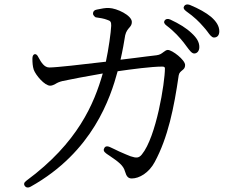

<svg xmlns="http://www.w3.org/2000/svg" viewBox="-20 -798 1040 865"><path d="M574 6C607 6 651 -19 677 -68C737 -179 764 -313 785 -458C787 -471 795 -476 802 -482C808 -487 814 -492 814 -505C814 -528 756 -573 736 -573C729 -573 723 -568 716 -563C708 -557 701 -551 685 -549C674 -548 660 -546 643 -544C610 -540 568 -534 523 -529C532 -568 540 -613 544 -639C548 -657 557 -667 564 -675C569 -681 574 -687 574 -699C574 -729 506 -761 471 -762C456 -763 436 -759 417 -755C405 -753 399 -747 399 -737C399 -727 411 -720 411 -720C428 -718 450 -714 462 -709C479 -704 481 -699 481 -682C480 -654 469 -575 457 -520C347 -507 234 -494 202 -494C179 -494 165 -518 153 -540C148 -551 142 -555 136 -554C130 -552 126 -546 126 -534C126 -517 127 -499 132 -484C141 -459 181 -412 206 -412C215 -412 222 -416 230 -420C238 -425 246 -429 262 -433C289 -439 378 -456 443 -467C404 -331 331 -155 99 16C88 24 86 32 92 40C98 48 108 49 118 43C399 -114 478 -359 510 -477C572 -486 662 -498 711 -498C720 -498 723 -495 723 -490C723 -426 684 -181 619 -102C606 -86 595 -85 568 -94C557 -98 539 -106 516 -116C503 -122 488 -130 474 -136C463 -141 454 -139 450 -131C445 -123 447 -115 458 -107C463 -103 468 -100 474 -96C512 -70 536 -53 543 -26C550 -2 558 6 574 6ZM730 -683C767 -655 790 -628 807 -607C814 -598 817 -593 822 -587C834 -571 844 -557 855 -557C867 -557 878 -567 878 -586C878 -608 867 -627 843 -649C820 -671 788 -691 747 -710C736 -715 727 -713 722 -706C717 -699 719 -691 730 -683ZM818 -748C856 -721 877 -700 896 -678C905 -669 909 -662 915 -655C925 -641 934 -629 944 -629C958 -629 968 -638 968 -657C968 -680 955 -701 931 -722C908 -741 876 -759 835 -776C823 -780 815 -778 810 -771C805 -764 807 -756 818 -748Z"/></svg>

Font: 寒蝉锦书宋
Style: Regular
Weight: 400
Designer: 寒蝉锦书宋{Warren} 思源宋体{Ryoko NISHIZUKA 西塚涼子 (kana & ideographs); Frank Grießhammer (Latin, Greek & Cyrillic); Wenlong ZHANG 
Foundry: Adobe & ChillType
Version: Version 2.000;Glyphs 3.1.1 (3135)